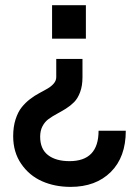

<svg xmlns="http://www.w3.org/2000/svg" viewBox="-20 -710 527 740"><path d="M311 -689.9V-561H180.7V-689.9ZM297.9 -482.9V-412.1Q297.9 -379.4 288.8 -355Q279.8 -330.6 265.4 -316.2Q251 -301.8 233.6 -291Q216.3 -280.3 199 -271Q181.6 -261.7 167.2 -251.2Q152.8 -240.7 143.8 -223.6Q134.8 -206.5 134.8 -183.1Q134.8 -135.7 165 -112.3Q195.3 -88.9 248 -88.9Q359.9 -88.9 359.9 -206.1H464.8Q464.8 -104.5 407 -47.1Q349.1 10.3 252 10.3Q191.4 10.3 142.1 -11.5Q92.8 -33.2 61.8 -78.4Q30.8 -123.5 30.8 -185.1Q30.8 -221.2 40 -250Q49.3 -278.8 63.7 -296.6Q78.1 -314.5 95.9 -328.1Q113.8 -341.8 131.6 -351.1Q149.4 -360.4 163.8 -368.9Q178.2 -377.4 187.5 -388.4Q196.8 -399.4 196.8 -413.1V-482.9Z"/></svg>

Font: HK Grotesk Legacy
Style: Bold
Weight: 700
Designer: Alfredo Marco Pradil
Foundry: Hanken Design Co.
Version: Version 2.022;PS 002.022;hotconv 1.0.88;makeotf.lib2.5.64775